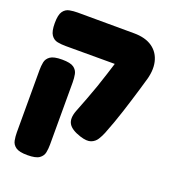

<svg xmlns="http://www.w3.org/2000/svg" viewBox="-141 -692 886 993"><g transform="rotate(20 302.0 -196.0)"><path d="M349 11Q296 -6 280.5 -33Q265 -60 282 -105Q298 -146 313 -185Q328 -224 341.5 -263Q355 -302 367.5 -341.5Q380 -381 392.5 -421Q405 -461 418 -503L574 -395Q564 -359 553.5 -324.5Q543 -290 532.5 -255.5Q522 -221 511 -187.5Q500 -154 488 -120Q476 -86 462 -51Q454 -31 442 -12Q430 7 408.5 15Q387 23 349 11ZM123 195Q78 195 59 181.5Q40 168 36 146.5Q32 125 32 103V-240Q32 -263 36 -283.5Q40 -304 59 -317.5Q78 -331 124 -331Q170 -331 188.5 -317.5Q207 -304 211 -283Q215 -262 215 -239V104Q215 126 211 147Q207 168 188 181.5Q169 195 123 195ZM567 -371 408 -403H372H116Q93 -403 71.5 -407Q50 -411 36.5 -430.5Q23 -450 23 -495Q23 -541 36.5 -560Q50 -579 71.5 -583Q93 -587 115 -587L426 -586Q489 -586 527.5 -559Q566 -532 577 -483.5Q588 -435 567 -371Z"/></g></svg>

Font: Fredoka Light
Style: Bold
Weight: 700
Version: Version 2.001